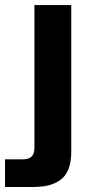

<svg xmlns="http://www.w3.org/2000/svg" viewBox="-80 -540 352 760"><path d="M202.1 60.1Q202.1 102.5 190.4 131.1Q178.7 159.7 156.2 174.3Q133.8 189 107.9 194.6Q82 200.2 46.9 200.2H-60.1V90.8H7.8Q34.2 90.8 45.2 79.8Q56.2 68.8 56.2 44.9V-520H202.1Z"/></svg>

Font: Aspekta 400
Style: Bold
Weight: 700
Designer: Ivo Dolenc
Version: Version 2.000